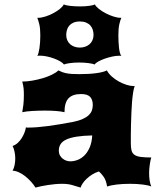

<svg xmlns="http://www.w3.org/2000/svg" viewBox="-20 -847 708 872"><path d="M37.1 -71.8Q43.5 -83 46.4 -97.7Q49.3 -112.3 49.3 -127.4Q49.3 -143.1 45.9 -158.7Q42.5 -174.3 37.1 -184.1Q50.3 -188.5 60.8 -198.2Q71.3 -208 78.9 -220.2Q86.4 -232.4 91.3 -245.1Q96.2 -257.8 97.7 -268.6Q100.1 -267.6 103 -267.6Q106 -267.6 109.4 -267.6Q145.5 -267.6 196.8 -274.4Q248 -281.2 307.6 -292.5Q335.4 -297.9 353.5 -305.7Q371.6 -313.5 382.3 -323.5Q393.1 -333.5 397.2 -345.2Q401.4 -356.9 401.4 -370.1Q401.4 -394 389.4 -407Q377.4 -419.9 348.1 -419.9Q309.6 -419.9 291.3 -400.6Q272.9 -381.3 272.9 -337.4Q256.8 -341.3 233.9 -343Q210.9 -344.7 183.1 -344.7Q168.9 -344.7 154.5 -344.2Q140.1 -343.8 126.5 -343Q112.8 -342.3 101.1 -340.8Q89.4 -339.4 81.1 -337.4Q84 -352.5 86.2 -371.6Q88.4 -390.6 88.4 -416Q88.4 -424.3 88.1 -431.4Q87.9 -438.5 87.2 -445.3Q86.4 -452.1 85 -459.7Q83.5 -467.3 81.1 -476.6Q101.6 -476.6 126 -480.7Q150.4 -484.9 173.6 -491.7Q196.8 -498.5 215.8 -507.8Q234.9 -517.1 245.1 -527.3Q253.9 -522.9 262.2 -519.8Q270.5 -516.6 281.2 -514.4Q292 -512.2 306.2 -511.2Q320.3 -510.3 340.3 -510.3Q386.2 -510.3 418.7 -514.9Q451.2 -519.5 465.3 -527.3Q473.1 -512.7 487.8 -499.5Q502.4 -486.3 519.8 -476.8Q537.1 -467.3 554.9 -461.7Q572.8 -456.1 587.4 -456.1H591.8Q587.4 -445.3 584.5 -426.3Q581.5 -407.2 579.6 -383.5Q577.6 -359.9 576.7 -333.5Q575.7 -307.1 575 -281.5Q574.2 -255.9 574.2 -233.4Q574.2 -210.9 574.2 -195.3Q574.2 -175.3 577.6 -162.8Q581.1 -150.4 591.1 -143.6Q601.1 -136.7 619.4 -134.3Q637.7 -131.8 667 -131.8Q665 -126 663.3 -117.4Q661.6 -108.9 660.2 -99.1Q658.7 -89.4 658 -79.6Q657.2 -69.8 657.2 -61.5Q657.2 -23.4 667 0Q655.3 -5.4 628.9 -8.8Q602.5 -12.2 571.3 -12.2Q536.1 -12.2 509 -8.8Q481.9 -5.4 466.3 0Q462.4 -26.9 451.4 -43Q440.4 -59.1 429.2 -68.4Q412.1 -63 397.9 -54Q383.8 -44.9 372.8 -34.4Q361.8 -23.9 355 -13.4Q348.1 -2.9 346.2 4.9Q335 2 325.9 -1Q316.9 -3.9 307.6 -6.6Q298.3 -9.3 287.6 -10.7Q276.9 -12.2 262.2 -12.2Q247.1 -12.2 230.2 -10.7Q213.4 -9.3 196.8 -6.6Q180.2 -3.9 165.8 -1Q151.4 2 141.1 4.9Q132.8 -8.8 120.6 -22.2Q108.4 -35.6 94.5 -46.6Q80.6 -57.6 65.7 -64.5Q50.8 -71.3 37.1 -71.8ZM247.1 -162.6Q247.1 -150.9 252 -141.8Q256.8 -132.8 264.4 -126.7Q272 -120.6 281.2 -117.4Q290.5 -114.3 299.3 -114.3Q315.4 -114.3 332.3 -120.6Q349.1 -127 363.3 -140.9Q377.4 -154.8 387.2 -177.2Q397 -199.7 398.9 -231.9Q356.9 -231 327.9 -226.3Q298.8 -221.7 280.8 -213.1Q262.7 -204.6 254.9 -191.9Q247.1 -179.2 247.1 -162.6ZM270.5 -554.2Q265.1 -561.5 252.9 -568.6Q240.7 -575.7 224.9 -581.5Q209 -587.4 192.1 -590.8Q175.3 -594.2 161.1 -594.2Q157.7 -594.2 154.8 -594Q151.9 -593.8 149.4 -593.3Q152.3 -597.2 154.8 -606.4Q157.2 -615.7 159.2 -628.4Q161.1 -641.1 162.1 -656Q163.1 -670.9 163.1 -686Q163.1 -718.3 158.4 -737.1Q153.8 -755.9 149.4 -766.1H153.3Q168 -766.1 186.3 -772Q204.6 -777.8 221.7 -786.9Q238.8 -795.9 252 -806.6Q265.1 -817.4 269.5 -826.7Q277.8 -822.8 298.3 -820.3Q318.8 -817.9 344.2 -817.9Q367.7 -817.9 386 -820.6Q404.3 -823.2 411.1 -826.7Q415.5 -817.4 429 -806.6Q442.4 -795.9 459.7 -786.9Q477.1 -777.8 495.4 -772Q513.7 -766.1 527.8 -766.1H531.2Q526.4 -756.3 522 -737.3Q517.6 -718.3 517.6 -687.5Q517.6 -672.9 518.3 -657.7Q519 -642.6 520.5 -629.6Q522 -616.7 524.7 -606.9Q527.3 -597.2 531.2 -593.3Q528.8 -593.8 526.1 -593.8Q523.4 -593.8 520.5 -593.8Q505.9 -593.8 488.3 -589.8Q470.7 -585.9 454.6 -580.1Q438.5 -574.2 426 -567.4Q413.6 -560.5 410.2 -554.2Q401.9 -557.6 382.6 -560.3Q363.3 -563 339.4 -563Q315.9 -563 297.1 -560.3Q278.3 -557.6 270.5 -554.2ZM342.8 -630.9Q355.5 -630.9 366.7 -634.8Q377.9 -638.7 386.5 -646Q395 -653.3 399.9 -664.1Q404.8 -674.8 404.8 -688Q404.8 -700.2 401.4 -711.4Q397.9 -722.7 390.6 -731Q383.3 -739.3 371.3 -744.4Q359.4 -749.5 342.8 -749.5Q325.7 -749.5 314 -744.4Q302.2 -739.3 294.9 -731Q287.6 -722.7 284.2 -711.4Q280.8 -700.2 280.8 -688Q280.8 -674.8 285.6 -664.1Q290.5 -653.3 298.8 -646Q307.1 -638.7 318.4 -634.8Q329.6 -630.9 342.8 -630.9Z"/></svg>

Font: Arbutus
Style: Regular
Weight: 400
Designer: Karolina Lach
Foundry: Sorkin Type Co.
Version: Version 1.003